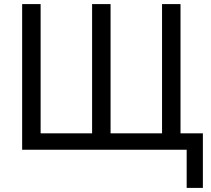

<svg xmlns="http://www.w3.org/2000/svg" viewBox="-20 -730 1027 936"><path d="M890 0H88V-710H178V-80H429V-710H519V-80H770V-710H860V-80H969V186H890Z"/></svg>

Font: Raleway Medium Alt1
Style: Regular
Weight: 500
Designer: Matt McInerney, Pablo Impallari, Rodrigo Fuenzalida
Foundry: Matt McInerney, Pablo Impallari, Rodrigo Fuenzalida
Version: Version 3.000g; ttfautohint (v1.5) -l 8 -r 28 -G 28 -x 14 -D